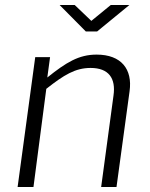

<svg xmlns="http://www.w3.org/2000/svg" viewBox="-20 -743 596 763"><path d="M420 -723 343 -660 277 -723H217L321 -618H366L494 -723ZM50 0H113L164 -390C234 -445 279 -473 340 -473C412 -473 441 -432 431 -363L382 0H443L495 -381C507 -468 462 -526 364 -526C293 -526 243 -495 168 -435L179 -516H120Z"/></svg>

Font: United Sans ExtraLight
Style: Italic
Weight: 200
Italic angle: -8°
Designer: Pablo Impallari, Rodrigo Fuenzalida (Modified by Dan O. Williams)
Version: Version 1.000;PS 001.000;hotconv 1.0.88;makeotf.lib2.5.64775